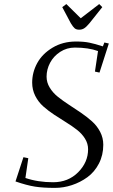

<svg xmlns="http://www.w3.org/2000/svg" viewBox="-20 -916 555 944"><path d="M56.2 -23.9 95.2 -143.1 119.1 -138.2 105 -41Q166 -20 241.2 -20Q315.4 -20 364.3 -69.1Q413.1 -118.2 413.1 -182.1Q413.1 -210 397.9 -234.4Q382.8 -258.8 358.6 -277.6Q334.5 -296.4 305.2 -314.5Q275.9 -332.5 246.3 -352.1Q216.8 -371.6 192.6 -393.1Q168.5 -414.6 153.3 -444.6Q138.2 -474.6 138.2 -509.8Q138.2 -560.5 163.1 -606Q188 -651.4 238.3 -681.6Q288.6 -711.9 354 -711.9Q391.6 -711.9 419.2 -706.3Q446.8 -700.7 485.8 -688L493.2 -707L515.1 -702.1L469.2 -559.1L446.8 -564L461.9 -665Q414.6 -682.1 348.1 -682.1Q308.6 -682.1 276.1 -661.1Q243.7 -640.1 226.3 -607.4Q209 -574.7 209 -539.1Q209 -510.7 224.4 -485.4Q239.7 -460 264.4 -440.2Q289.1 -420.4 318.8 -401.1Q348.6 -381.8 378.2 -361.6Q407.7 -341.3 432.4 -319.3Q457 -297.4 472.4 -267.8Q487.8 -238.3 487.8 -204.1Q487.8 -153.3 466.3 -111.8Q444.8 -70.3 409.9 -44.9Q375 -19.5 333.7 -5.9Q292.5 7.8 250 7.8Q191.4 7.8 151.4 1.5Q111.3 -4.9 56.2 -23.9ZM286.1 -880.9 306.2 -896 377 -826.2 467.8 -896 482.9 -880.9 419.9 -801.8Q404.8 -783.7 394 -776.9Q383.3 -770 369.1 -770Q355.5 -770 347.4 -776.6Q339.4 -783.2 328.1 -801.8Z"/></svg>

Font: Dehuti Alt
Style: Italic
Weight: 400
Version: Version 1.2